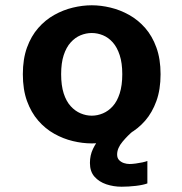

<svg xmlns="http://www.w3.org/2000/svg" viewBox="-20 -532 690 727"><path d="M327.5 11Q292.5 11 256 2.2Q219.5 -6.5 185.5 -25.5Q151.5 -44.5 124.8 -75.2Q98 -106 82.2 -149.5Q66.5 -193 66.5 -251Q66.5 -308.5 82.2 -352Q98 -395.5 124.8 -426Q151.5 -456.5 185.5 -475.5Q219.5 -494.5 256 -503.2Q292.5 -512 327.5 -512Q362 -512 398.5 -503.2Q435 -494.5 469 -475.5Q503 -456.5 529.8 -426Q556.5 -395.5 572.2 -352Q588 -308.5 588 -251Q588 -193 572.2 -149.5Q556.5 -106 529.8 -75.2Q503 -44.5 469 -25.5Q435 -6.5 398.5 2.2Q362 11 327.5 11ZM327.5 -94Q349 -94 369.8 -102.8Q390.5 -111.5 407 -129.8Q423.5 -148 433.2 -178.2Q443 -208.5 443 -251Q443 -293.5 433.2 -323.2Q423.5 -353 407 -371.5Q390.5 -390 369.8 -398.5Q349 -407 327.5 -407Q306 -407 285.2 -398.5Q264.5 -390 247.8 -371.5Q231 -353 221.2 -323.2Q211.5 -293.5 211.5 -251Q211.5 -208.5 221.2 -178.2Q231 -148 247.8 -129.8Q264.5 -111.5 285.2 -102.8Q306 -94 327.5 -94ZM538 77.5V162.5Q522 168.5 494.2 171.8Q466.5 175 440.5 175Q410 175 382.5 165.8Q355 156.5 337.8 137Q320.5 117.5 320.5 85Q320.5 56 332 32Q343.5 8 359.2 -9.8Q375 -27.5 389 -37H485.5Q464.5 -20 444 4.5Q423.5 29 423.5 53Q423.5 66.5 431 74.2Q438.5 82 449.2 85.5Q460 89 470.5 89Q480.5 89 493.8 87.2Q507 85.5 519.5 82.8Q532 80 538 77.5Z"/></svg>

Font: Trispace Thin SemiBold
Style: Regular
Weight: 600
Version: Version 1.210